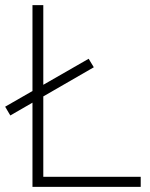

<svg xmlns="http://www.w3.org/2000/svg" viewBox="-29 -725 581 745"><path d="M97 0V-705H139V-39H517V0ZM11 -277 -9 -311 315 -497 335 -464Z"/></svg>

Font: Mulish ExtraLight
Style: Regular
Weight: 200
Designer: Vernon Adams
Foundry: Vernon Adams
Version: Version 3.603